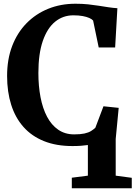

<svg xmlns="http://www.w3.org/2000/svg" viewBox="-20 -771 726 1028"><path d="M364.5 237V180.5L450.5 169.5V5.5Q434 8 413.8 9.5Q393.5 11 368 11Q281 11 215.2 -15.5Q149.5 -42 105.8 -91.2Q62 -140.5 40 -209.8Q18 -279 18 -364.5Q18 -453.5 45.2 -524.8Q72.5 -596 122 -646.5Q171.5 -697 238.2 -724Q305 -751 384 -751Q420.5 -751 451.5 -747.8Q482.5 -744.5 509.2 -740.2Q536 -736 560.5 -732.2Q585 -728.5 608.5 -727L596.5 -517H508.5L478.5 -661Q472 -668.5 458 -674.8Q444 -681 422.8 -685Q401.5 -689 372.5 -689Q317.5 -689 275.2 -654.8Q233 -620.5 209.2 -551.8Q185.5 -483 185.5 -380Q185.5 -310.5 197 -250.5Q208.5 -190.5 232 -146Q255.5 -101.5 291.8 -76.5Q328 -51.5 377 -51.5Q410.5 -51.5 432.2 -56.2Q454 -61 467.5 -69.5Q481 -78 490.5 -87L534 -202L615.5 -193.5L599.5 -27V169.5L685.5 181V237Z"/></svg>

Font: Merriweather 28pt
Style: Bold
Weight: 700
Version: Version 2.100